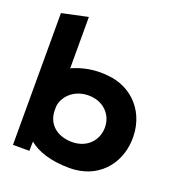

<svg xmlns="http://www.w3.org/2000/svg" viewBox="-139 -872 934 1009"><g transform="rotate(20 327.5 -367.5)"><path d="M361 23C519 23 612 -89 620 -220C630 -378 526 -493 382 -503C370 -504 359 -505 344 -505C286 -505 233 -492 186 -471V-758L41 -727V10H133V0C133 -8 133 -26 134 -42C178 -5 253 23 361 23ZM185 -237C185 -247 185 -254 186 -265C198 -323 251 -370 327 -370C410 -370 464 -312 464 -241C464 -168 410 -110 327 -110C243 -110 185 -159 185 -237Z"/></g></svg>

Font: Bluebird
Style: SfBdExt
Weight: 700
Designer: Jasper
Foundry: Cannot Into Space Fonts
Version: Version 0.98